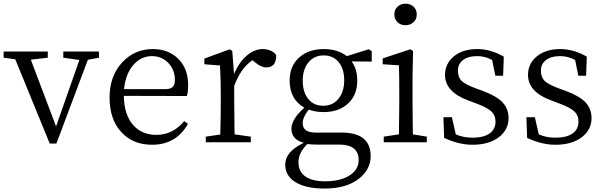

<svg xmlns="http://www.w3.org/2000/svg" viewBox="-23 -787 3338 1062"><path d="M252 6.8 61.5 -459 -2.9 -467.8V-502H241.2V-467.8L147.5 -457L287.1 -87.9L416 -455.1L327.1 -467.8V-502H524.4V-467.8L462.9 -456.1L289.1 6.8Z M818.4 13.7Q712.9 13.7 649.4 -54.7Q583 -125 583 -248Q583 -367.2 654.3 -443.4Q722.7 -515.6 822.3 -515.6Q908.2 -515.6 962.9 -461.9Q1017.6 -407.2 1017.6 -316.4Q1017.6 -276.4 1010.7 -255.9L662.1 -256.8Q663.1 -152.3 713.9 -94.7Q761.7 -41 842.8 -41Q932.6 -41 996.1 -117.2L1016.6 -101.6Q951.2 13.7 818.4 13.7ZM663.1 -293.9H891.6Q921.9 -293.9 934.6 -308.6Q944.3 -320.3 944.3 -346.7Q944.3 -399.4 909.2 -437.5Q872.1 -476.6 817.4 -476.6Q759.8 -476.6 717.8 -431.6Q671.9 -381.8 663.1 -293.9Z M1115.2 0V-31.2L1195.3 -43Q1198.2 -125 1198.2 -222.7V-276.4Q1198.2 -334 1194.3 -414.1Q1194.3 -420.9 1194.3 -424.8L1107.4 -431.6V-462.9L1248 -514.6L1261.7 -504.9L1271.5 -377Q1297.9 -441.4 1340.8 -478.5Q1383.8 -515.6 1430.7 -515.6Q1455.1 -515.6 1476.1 -505.9Q1497.1 -496.1 1504.9 -480.5Q1504.9 -414.1 1450.2 -414.1Q1420.9 -414.1 1387.7 -442.4L1374 -454.1Q1308.6 -411.1 1272.5 -311.5V-222.7Q1272.5 -153.3 1274.4 -43.9L1364.3 -31.2V0Z M1773.4 255.9Q1665 255.9 1608.4 218.8Q1554.7 184.6 1554.7 123Q1554.7 51.8 1657.2 2.9Q1588.9 -15.6 1588.9 -75.2Q1588.9 -127 1660.2 -191.4Q1579.1 -237.3 1579.1 -341.8Q1579.1 -422.9 1632.8 -469.7Q1684.6 -515.6 1767.6 -515.6Q1844.7 -515.6 1895.5 -476.6L2016.6 -514.6L2033.2 -503.9V-446.3L1921.9 -447.3Q1953.1 -405.3 1953.1 -341.8Q1953.1 -259.8 1900.4 -212.9Q1849.6 -167 1766.6 -167Q1722.7 -167 1684.6 -180.7Q1651.4 -138.7 1651.4 -105.5Q1651.4 -53.7 1722.7 -53.7H1866.2Q2027.3 -53.7 2027.3 76.2Q2027.3 149.4 1963.9 200.2Q1893.6 255.9 1773.4 255.9ZM1774.4 215.8Q1862.3 215.8 1913.1 181.6Q1960.9 149.4 1960.9 98.6Q1960.9 12.7 1853.5 12.7H1728.5Q1700.2 12.7 1676.8 9.8Q1627.9 57.6 1627.9 110.4Q1627.9 163.1 1668 190.4Q1706.1 215.8 1774.4 215.8ZM1764.6 -202.1Q1818.4 -202.1 1849.6 -241.2Q1880.9 -280.3 1880.9 -343.8Q1880.9 -405.3 1850.6 -442.9Q1820.3 -480.5 1767.6 -480.5Q1714.8 -480.5 1683.1 -441.9Q1651.4 -403.3 1651.4 -340.8Q1651.4 -278.3 1681.6 -240.2Q1711.9 -202.1 1764.6 -202.1Z M2099.6 0V-31.2L2183.6 -43.9Q2185.5 -151.4 2185.5 -222.7V-277.3Q2185.5 -377 2183.6 -425.8L2093.8 -431.6V-463.9L2247.1 -514.6L2261.7 -504.9L2258.8 -366.2V-222.7Q2258.8 -151.4 2260.7 -43.9L2337.9 -31.2V0ZM2219.7 -766.6Q2247.1 -766.6 2264.6 -750Q2282.2 -733.4 2282.2 -707Q2282.2 -680.7 2264.2 -664.1Q2246.1 -647.5 2219.7 -647.5Q2193.4 -647.5 2175.8 -664.1Q2158.2 -680.7 2158.2 -707Q2158.2 -733.4 2175.8 -750Q2193.4 -766.6 2219.7 -766.6Z M2589.8 13.7Q2514.6 13.7 2433.6 -24.4L2429.7 -138.7H2476.6L2498 -43.9Q2540 -25.4 2589.8 -25.4Q2653.3 -25.4 2686.5 -49.8Q2717.8 -73.2 2717.8 -114.3Q2717.8 -149.4 2693.4 -171.9Q2670.9 -192.4 2616.2 -212.9L2567.4 -231.4Q2438.5 -278.3 2438.5 -373Q2438.5 -432.6 2484.4 -472.7Q2534.2 -515.6 2617.2 -515.6Q2691.4 -515.6 2763.7 -473.6L2759.8 -368.2H2716.8L2699.2 -455.1Q2660.2 -476.6 2617.2 -476.6Q2565.4 -476.6 2537.1 -454.1Q2509.8 -432.6 2509.8 -396Q2509.8 -359.4 2532.2 -337.9Q2552.7 -319.3 2609.4 -297.9L2647.5 -284.2Q2723.6 -255.9 2757.8 -219.7Q2790 -183.6 2790 -133.8Q2790 -72.3 2740.2 -31.2Q2684.6 13.7 2589.8 13.7Z M3048.8 13.7Q2973.6 13.7 2892.6 -24.4L2888.7 -138.7H2935.5L2957 -43.9Q2999 -25.4 3048.8 -25.4Q3112.3 -25.4 3145.5 -49.8Q3176.8 -73.2 3176.8 -114.3Q3176.8 -149.4 3152.3 -171.9Q3129.9 -192.4 3075.2 -212.9L3026.4 -231.4Q2897.5 -278.3 2897.5 -373Q2897.5 -432.6 2943.4 -472.7Q2993.2 -515.6 3076.2 -515.6Q3150.4 -515.6 3222.7 -473.6L3218.8 -368.2H3175.8L3158.2 -455.1Q3119.1 -476.6 3076.2 -476.6Q3024.4 -476.6 2996.1 -454.1Q2968.8 -432.6 2968.8 -396Q2968.8 -359.4 2991.2 -337.9Q3011.7 -319.3 3068.4 -297.9L3106.4 -284.2Q3182.6 -255.9 3216.8 -219.7Q3249 -183.6 3249 -133.8Q3249 -72.3 3199.2 -31.2Q3143.6 13.7 3048.8 13.7Z"/></svg>

Font: Bpmf Zihi Only R
Style: R
Weight: 400
Foundry: But Ko
Version: Version 1.320